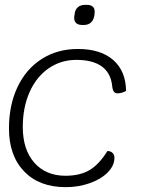

<svg xmlns="http://www.w3.org/2000/svg" viewBox="-20 -762 587 792"><path d="M17 -232Q17 -329 52.5 -403.5Q88 -478 152.5 -519Q217 -560 301 -560Q395 -560 447 -514.5Q499 -469 500 -387Q482 -377 465 -377Q456 -377 450.5 -383Q445 -389 443 -405Q438 -460 400.5 -487.5Q363 -515 295 -515Q231 -515 180.5 -480Q130 -445 102 -382Q74 -319 74 -238Q74 -145 121.5 -91Q169 -37 250 -37Q310 -37 349.5 -60.5Q389 -84 423 -139Q436 -139 444 -131.5Q452 -124 452 -111Q452 -79 424.5 -51Q397 -23 350.5 -6.5Q304 10 251 10Q142 10 79.5 -55Q17 -120 17 -232ZM286 -688Q286 -694 287 -697L288 -705Q290 -723 301.5 -732.5Q313 -742 331 -742H338Q375 -742 370 -705L369 -697Q366 -679 355 -669Q344 -659 326 -659H319Q303 -659 294.5 -666.5Q286 -674 286 -688Z"/></svg>

Font: Krub Light
Style: Italic
Weight: 300
Italic angle: -8°
Designer: Ekaluck Peanpanawate
Foundry: Cadson Demak Co.,Ltd.
Version: Version 1.000; ttfautohint (v1.6)